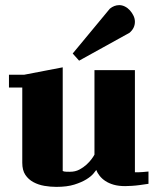

<svg xmlns="http://www.w3.org/2000/svg" viewBox="-20 -723 620 750"><path d="M15 -431H74L225 -460V-55Q227 -54 231 -53Q235 -52 253 -52Q274 -52 290 -60.5Q306 -69 318 -80Q330 -91 338 -102Q346 -113 349 -119V-449H507V-50H520Q529 -50 538 -51L560 -53V-5Q542 -2 525 0Q511 2 495 3Q479 4 469 4Q443 4 424 -1.5Q405 -7 391.5 -16Q378 -25 369 -36.5Q360 -48 356 -59Q354 -56 345 -45Q336 -34 317.5 -22.5Q299 -11 270.5 -2Q242 7 200 7Q177 7 153.5 3Q130 -1 110.5 -11.5Q91 -22 79 -40Q67 -58 67 -87V-381H15ZM409 -689Q426 -703 446 -703Q457 -703 468 -697.5Q479 -692 487.5 -682.5Q496 -673 501.5 -661.5Q507 -650 507 -638Q507 -613 486 -595L289 -486L264 -514Z"/></svg>

Font: Bigshot One
Style: Regular
Weight: 400
Designer: Gesine Todt
Foundry: Gesine Todt
Version: Version 1.000